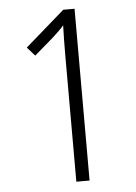

<svg xmlns="http://www.w3.org/2000/svg" viewBox="-52 -754 563 795"><g transform="rotate(-5 229.5 -357.0)"><path d="M288 0H233V-526Q233 -561 233.5 -590Q234 -619 235 -650Q225 -638 214.5 -628Q204 -618 188 -603L109 -535L77 -571L241 -714H288Z"/></g></svg>

Font: Noto Sans Lao Condensed Light
Style: Regular
Weight: 300
Width: 3
Designer: Monotype Design Team
Foundry: Monotype Imaging Inc.
Version: Version 2.003; ttfautohint (v1.8.4.7-5d5b)